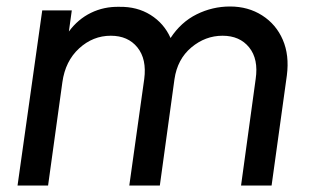

<svg xmlns="http://www.w3.org/2000/svg" viewBox="-20 -571 954 591"><path d="M34 0 110 -539H201L192 -474Q220 -512 260 -531.5Q300 -551 347 -550Q402 -551 443.5 -525Q485 -499 505 -454Q537 -503 585.5 -527Q634 -551 688 -551Q744 -551 787 -523.5Q830 -496 850.5 -448.5Q871 -401 863 -339L816 0H722L767 -328Q776 -389 747 -425Q718 -461 665 -461Q612 -461 569 -425Q526 -389 517 -327L472 0H378L424 -328Q432 -389 403 -425Q374 -461 321 -461Q266 -461 223.5 -422Q181 -383 172 -318L128 0Z"/></svg>

Font: Plus Jakarta Sans Medium
Style: Italic
Weight: 500
Italic angle: -8°
Designer: Gumpita Rahayu
Foundry: Tokotype
Version: Version 2.071; ttfautohint (v1.8.4.7-5d5b);gftools[0.9.29]